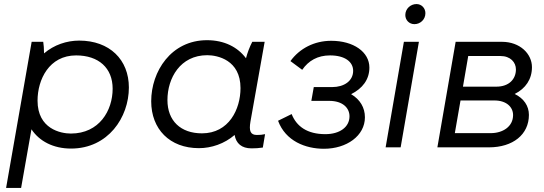

<svg xmlns="http://www.w3.org/2000/svg" viewBox="-20 -726 2681 946"><path d="M10 200H84L135 -89C174 -30 243 6 330 6C513 6 615 -148 615 -295C615 -432 520 -526 370 -526C309 -526 246 -505 197 -463C197 -485 195 -508 193 -520H136ZM329 -68C279 -68 165 -91 165 -230C165 -334 222 -453 355 -453C466 -453 535 -391 535 -289C535 -181 469 -68 329 -68Z M1219 5C1239 5 1255 4 1275 1L1286 -65C1273 -62 1260 -61 1246 -61C1214 -61 1206 -80 1214 -127L1284 -520H1223C1210 -495 1199 -466 1192 -439C1151 -494 1085 -528 1000 -528C823 -528 725 -374 725 -227C725 -90 816 4 960 4C1022 4 1086 -18 1136 -61C1143 -19 1171 5 1219 5ZM1001 -454C1051 -454 1165 -431 1165 -292C1165 -188 1108 -69 975 -69C870 -69 805 -131 805 -233C805 -341 868 -454 1001 -454Z M1576 7C1688 7 1778 -57 1778 -148C1778 -196 1754 -236 1710 -262C1766 -290 1800 -334 1800 -393C1800 -470 1722 -525 1612 -525C1528 -525 1456 -487 1411 -425L1469 -382C1500 -427 1545 -453 1606 -453C1680 -453 1720 -421 1720 -377C1720 -327 1675 -297 1617 -297H1526L1514 -229H1602C1669 -229 1702 -194 1702 -153C1702 -100 1654 -65 1583 -65C1494 -65 1441 -103 1417 -164L1350 -131C1387 -31 1485 7 1576 7Z M1880 0H1954L2044 -520H1970ZM2022 -607C2050 -607 2076 -629 2076 -661C2076 -686 2057 -706 2032 -706C2003 -706 1977 -683 1977 -652C1977 -627 1996 -607 2022 -607Z M2135 0H2389C2507 0 2586 -63 2586 -160C2586 -204 2561 -241 2516 -263C2570 -290 2601 -336 2601 -395C2601 -461 2542 -520 2453 -520H2225ZM2221 -70 2249 -231H2416C2476 -231 2508 -198 2508 -159C2508 -102 2457 -70 2398 -70ZM2261 -299 2287 -450H2446C2495 -450 2522 -419 2522 -384C2522 -338 2490 -299 2425 -299Z"/></svg>

Font: Fixel Display 20240404
Style: Italic
Weight: 400
Italic angle: -10°
Designer: AlfaBravo + MacPaw
Foundry: Kyrylo Tkachov, Marchela Mozhyna, Serhii Makarenko, Maria Weinstein, Zakhar Kryvoshyya
Version: Version 1.211;Glyphs 3.2 (3225)